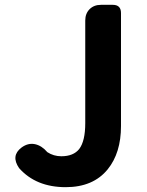

<svg xmlns="http://www.w3.org/2000/svg" viewBox="-20 -761 608 795"><path d="M252 14Q129 14 59 -65Q24 -116 69 -150Q96 -170 125 -164Q153 -158 176 -131Q202 -114 234 -114Q284 -114 308 -144Q333 -177 333 -251V-676Q333 -705 351 -723Q369 -741 398 -741H407H447Q481 -741 481 -707V-490V-239Q481 -128 426 -60Q366 14 252 14Z"/></svg>

Font: GenSenRounded2 TW B
Style: Regular
Weight: 700
Version: Version 2.000;PS 2;hotconv 16.6.51;makeotf.lib2.5.65220 DEVE